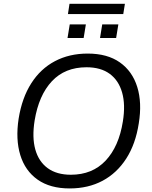

<svg xmlns="http://www.w3.org/2000/svg" viewBox="-20 -1001 812 1029"><path d="M79.9 -365.3Q97.9 -476.9 147.6 -554.6Q197.2 -632.4 274.4 -673.2Q351.5 -713.9 449.8 -713.9Q555.5 -713.9 622.5 -666.5Q689.5 -619.1 715.6 -534.9Q741.8 -450.7 723.8 -340.1Q706.8 -229.1 656.6 -151.1Q606.4 -73.1 529.6 -32.1Q452.7 8.9 353.3 8.9Q248.7 8.9 181.7 -38.2Q114.7 -85.4 88.8 -169.8Q62.9 -254.3 79.9 -365.3ZM165.6 -355.3Q151.1 -264.8 169.2 -199.9Q187.4 -135 235.7 -99.7Q284.1 -64.5 359.6 -64.5Q475.1 -64.5 546.2 -140.3Q617.3 -216 638.5 -350.1Q653.1 -440.1 634.4 -505.3Q615.8 -570.5 567.7 -605.5Q519.6 -640.5 443.6 -640.5Q328.2 -640.5 258 -565.5Q187.8 -490.4 165.6 -355.3ZM344.1 -925.6 352.5 -980.5H649.4L640.6 -925.6ZM341.9 -797.5 353.8 -870.2H440.2L428.3 -797.5ZM516.1 -797.5 527.9 -870.2H614.3L602.4 -797.5Z"/></svg>

Font: Mulish ExtraLight
Style: Italic
Weight: 200
Italic angle: -9°
Designer: Vernon Adams
Foundry: Vernon Adams
Version: Version 3.603